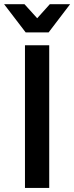

<svg xmlns="http://www.w3.org/2000/svg" viewBox="-31 -922 364 942"><path d="M210.5 0H91.5V-700H210.5ZM207.5 -763H95L-11 -901.5H89L151.5 -832.5L213.5 -901.5H313Z"/></svg>

Font: Argentum Novus Medium
Style: Regular
Weight: 500
Designer: Julieta Ulanovsky (font) & Cristiano Sobral (main changes)
Foundry: Julieta Ulanovsky (font) & Cristiano Sobral (main changes)
Version: Version 3.00;November 27, 2020;FontCreator 13.0.0.2655 64-bi